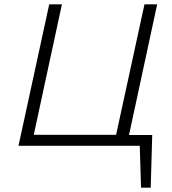

<svg xmlns="http://www.w3.org/2000/svg" viewBox="-20 -678 802 893"><path d="M580 -50H688L681 195H636L630 0H66L209 -658H268L137 -51H520L652 -658H711Z"/></svg>

Font: EauTestText Semilight
Style: Italic
Weight: 300
Italic angle: -12°
Designer: Christian Thalmann (Catharsis Fonts)
Version: Version 0.001;PS 000.001;hotconv 1.0.88;makeotf.lib2.5.64775